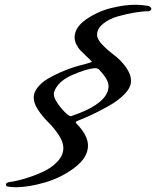

<svg xmlns="http://www.w3.org/2000/svg" viewBox="-20 -770 653 803"><path d="M11 10Q5 9 5 1Q5 -2 7.5 -4Q10 -6 13 -7L16 -8Q47 -12 84 -23Q121 -34 158.5 -51Q196 -68 220.5 -94.5Q245 -121 245 -151Q245 -176 225.5 -205.5Q206 -235 183 -257.5Q160 -280 140.5 -308.5Q121 -337 121 -362Q121 -384 138 -405Q155 -426 179.5 -440.5Q204 -455 235 -468.5Q266 -482 290.5 -489.5Q315 -497 336 -502L356 -508Q364 -511 364 -513L360 -517Q355 -522 339 -537Q323 -552 315 -560.5Q307 -569 299.5 -584Q292 -599 292 -613Q292 -656 341 -689.5Q390 -723 445.5 -736.5Q501 -750 544 -750Q560 -750 575 -748.5Q590 -747 597 -746L604 -744Q613 -739 613 -733Q613 -730 610.5 -727.5Q608 -725 605 -724L602 -723Q577 -723 543.5 -717.5Q510 -712 473 -701.5Q436 -691 411 -670.5Q386 -650 386 -624Q386 -606 408 -583Q430 -560 457 -540Q484 -520 506 -490Q528 -460 528 -431Q528 -405 502 -377.5Q476 -350 434 -326.5Q392 -303 362.5 -289.5Q333 -276 303 -264Q297 -262 297 -258Q297 -256 300 -253Q348 -204 348 -161Q348 -112 293.5 -70Q239 -28 170 -7.5Q101 13 45 13Q26 13 11 10ZM277 -284Q434 -337 434 -410Q434 -437 396 -477Q390 -485 376 -485Q341 -482 281.5 -456Q222 -430 206 -385Q205 -382 205 -378Q205 -355 234.5 -319.5Q264 -284 277 -284Z"/></svg>

Font: Aguafina Script
Style: Regular
Weight: 400
Designer: Angel Koziupa and Alejandro Paul
Foundry: Angel Koziupa and Alejandro Paul
Version: Version 1.000